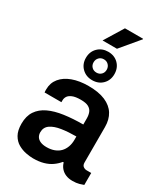

<svg xmlns="http://www.w3.org/2000/svg" viewBox="-231 -1054 1018 1167"><g transform="rotate(30 278.0 -470.0)"><path d="M200 12Q178 12 149.5 6.5Q121 1 94.5 -14Q68 -29 51 -58.5Q34 -88 34 -136Q34 -190 58 -225.5Q82 -261 125.5 -281.5Q169 -302 229.5 -310.5Q290 -319 362 -319V-362Q362 -385 355 -403Q348 -421 329.5 -431.5Q311 -442 274 -442Q237 -442 216 -433Q195 -424 187 -411Q179 -398 179 -384V-370H61Q60 -375 60 -380Q60 -385 60 -392Q60 -437 87 -470Q114 -503 162 -520.5Q210 -538 273 -538Q345 -538 391.5 -518Q438 -498 461 -461Q484 -424 484 -371V-123Q484 -104 495 -96Q506 -88 519 -88H551V-4Q541 0 522 5.5Q503 11 475 11Q449 11 428.5 2.5Q408 -6 394 -22Q380 -38 374 -60H368Q351 -39 327.5 -22.5Q304 -6 272.5 3Q241 12 200 12ZM237 -88Q267 -88 290.5 -97Q314 -106 329.5 -122Q345 -138 353.5 -161Q362 -184 362 -211V-235Q307 -235 260.5 -228Q214 -221 186.5 -202Q159 -183 159 -148Q159 -130 167.5 -116.5Q176 -103 193.5 -95.5Q211 -88 237 -88ZM273 -579Q230 -579 201.5 -607Q173 -635 173 -678Q173 -722 201.5 -750Q230 -778 273 -778Q317 -778 345 -750Q373 -722 373 -678Q373 -635 345 -607Q317 -579 273 -579ZM273 -632Q293 -632 306 -645Q319 -658 319 -678Q319 -698 306 -711.5Q293 -725 273 -725Q253 -725 240 -711.5Q227 -698 227 -678Q227 -658 240 -645Q253 -632 273 -632ZM208 -820 289 -952H416L417 -949L309 -820Z"/></g></svg>

Font: Archivo SemiBold
Style: Regular
Weight: 600
Designer: Hector Gatti
Foundry: Omnibus-Type
Version: Version 2.001